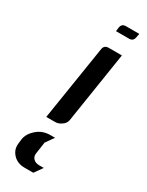

<svg xmlns="http://www.w3.org/2000/svg" viewBox="-164 -438 505 658"><g transform="rotate(30 88.5 -109.0)"><path d="M5.4 135.3Q5.4 128.9 5.9 126L7.8 109.9Q11.2 85 35.2 64.9Q56.6 46.9 86.9 46.9H105L82 79.1L75.2 126Q73.2 138.7 82 147.5Q90.3 155.8 105 155.8H123L100.1 188H64.9Q37.1 188 19.5 169.4Q5.4 153.8 5.4 135.3ZM43 0 89.8 -295.9Q92.8 -312 109.9 -312H162.1L118.2 -30.8Q115.7 -16.6 103 -8.8Q91.3 0 78.1 0ZM103 -374 105 -390.1Q107.9 -405.8 124 -405.8H176.8L173.8 -390.1Q170.9 -374 154.8 -374Z"/></g></svg>

Font: Hhenum
Style: Italic
Weight: 400
Designer: T. Christopher White
Version: Version 1.0